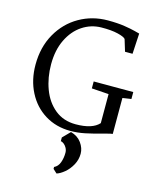

<svg xmlns="http://www.w3.org/2000/svg" viewBox="-151 -868 1052 1284"><g transform="rotate(15 375.0 -226.0)"><path d="M42 0ZM658 -734 650 -592H598L573 -674Q563 -687 518 -698Q473 -709 403 -708Q332 -707 272.5 -667.5Q213 -628 177.5 -555Q142 -482 142 -384Q142 -292 171.5 -213Q201 -134 260 -86Q319 -38 404 -38Q519 -38 565 -89V-290L447 -298V-346H721V-298L661 -289V-40Q649 -39 625 -32.5Q601 -26 593 -24Q532 -7 482 3.5Q432 14 381 14Q282 14 205 -33.5Q128 -81 85 -165Q42 -249 42 -354Q42 -476 95 -569.5Q148 -663 237.5 -714Q327 -765 434 -765Q502 -765 549.5 -757.5Q597 -750 623.5 -743Q650 -736 658 -734ZM488 144Q488 185 468 221.5Q448 258 419 282Q390 306 366 313L339 288V275Q365 263 376.5 232Q388 201 388 164Q388 146 379.5 130.5Q371 115 359 106Q347 97 338 97V71L388 20Q436 33 462 69Q488 105 488 144Z"/></g></svg>

Font: Martel DemiBold
Style: Regular
Weight: 600
Designer: Dan Reynolds
Foundry: Dan Reynolds
Version: Version 1.001; ttfautohint (v1.1) -l 5 -r 5 -G 72 -x 0 -D la